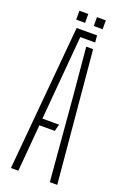

<svg xmlns="http://www.w3.org/2000/svg" viewBox="-168 -943 658 997"><g transform="rotate(20 161.0 -444.5)"><path d="M33 0 105 -800H218L221 -762H139L113 -461L99 -297H191L181 -259H96L74 0ZM248 0 209 -463 185 -726H223L289 0ZM185 -840V-889H234V-840ZM88 -840V-889H137V-840Z"/></g></svg>

Font: Big Shoulders Stencil Text SC Thin
Style: Regular
Weight: 100
Designer: Patric King
Foundry: XO Type Co
Version: Version 2.001